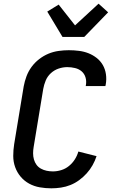

<svg xmlns="http://www.w3.org/2000/svg" viewBox="-20 -1016 640 1044"><path d="M259 8Q227 8 196 2.5Q165 -3 138.5 -17.5Q112 -32 92.5 -55Q73 -78 62.5 -107Q52 -136 52 -168Q52 -200 57 -232L109 -547Q114 -574 124 -601Q134 -628 151.5 -652Q169 -676 193 -694.5Q217 -713 243.5 -724Q270 -735 298.5 -739Q327 -743 354 -743Q382 -743 409.5 -739.5Q437 -736 461 -726.5Q485 -717 505.5 -701Q526 -685 539 -662.5Q552 -640 556 -612.5Q560 -585 555 -557L553 -548H446L447 -553Q451 -575 445 -595Q439 -615 424 -628Q409 -641 388 -646Q367 -651 346 -651Q322 -651 298.5 -643Q275 -635 256.5 -618Q238 -601 228.5 -578Q219 -555 215 -532L163 -217Q160 -200 160 -182.5Q160 -165 164.5 -149Q169 -133 178.5 -120Q188 -107 202.5 -99Q217 -91 233.5 -87.5Q250 -84 268 -84Q290 -84 313 -91Q336 -98 355 -113.5Q374 -129 387 -149.5Q400 -170 406 -192L505 -167Q497 -142 483.5 -118Q470 -94 451.5 -73.5Q433 -53 410.5 -36.5Q388 -20 363 -10Q338 0 311.5 4Q285 8 259 8ZM320 -815 237 -953 299 -991 388 -878 516 -996 568 -949 438 -815Z"/></svg>

Font: Iosevka Semibold Extended
Style: Italic
Weight: 600
Width: 7
Italic angle: -9°
Monospace: yes
Designer: Belleve Invis
Foundry: Belleve Invis
Version: Version 32.5.0; ttfautohint (v1.8.4)